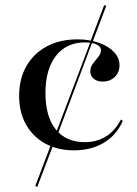

<svg xmlns="http://www.w3.org/2000/svg" viewBox="-20 -583 542 759"><path d="M198.4 -26.6 191.1 -30.6 337.9 -418.5 344.4 -415.3ZM127.4 155.6 119.4 152.4 187.1 -26.6 195.2 -22.6ZM345.2 -415.3 337.1 -418.5 391.9 -562.9 400 -559.7ZM272.6 11.3Q208.1 11.3 159.3 -15.3Q110.5 -41.9 83.1 -90.3Q55.6 -138.7 55.6 -204Q55.6 -271.8 84.7 -322.2Q113.7 -372.6 165.7 -400Q217.7 -427.4 286.3 -427.4Q333.1 -427.4 370.6 -414.1Q408.1 -400.8 430.2 -377.8Q452.4 -354.8 452.4 -325Q452.4 -296.8 433.5 -278.6Q414.5 -260.5 385.5 -260.5Q363.7 -260.5 350.4 -271.8Q337.1 -283.1 337.1 -301.6Q337.1 -318.5 347.6 -331.9Q358.1 -345.2 368.5 -358.1Q379 -371 379 -384.7Q379 -399.2 361.7 -407.3Q344.4 -415.3 315.3 -415.3Q242.7 -415.3 201.2 -362.1Q159.7 -308.9 159.7 -216.1Q159.7 -121.8 200.4 -71.4Q241.1 -21 316.1 -21Q361.3 -21 397.6 -42.7Q433.9 -64.5 458.1 -110.5L465.3 -104.8Q440.3 -48.4 390.3 -18.5Q340.3 11.3 272.6 11.3Z"/></svg>

Font: Playfair 144pt SemiExpanded SemiBold
Style: Regular
Weight: 600
Width: 6
Designer: Claus Eggers Sørensen
Foundry: Claus Eggers Sørensen
Version: Version 2.203